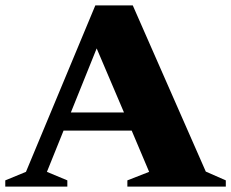

<svg xmlns="http://www.w3.org/2000/svg" viewBox="-34 -690 856 710"><path d="M727 -55.5 801 -23V0H437V-23L517.5 -54.5L453 -207H201L139.5 -54.5L215 -23V0H-14.5V-23L62 -54.5L318.5 -670H457ZM228 -274H424.5L323.5 -511Z"/></svg>

Font: Newsreader 16pt ExtraBold
Style: Regular
Weight: 800
Designer: Hugues Gentile
Foundry: Production Type
Version: Version 1.003; ttfautohint (v1.8.3)